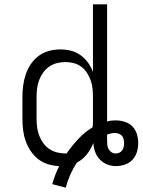

<svg xmlns="http://www.w3.org/2000/svg" viewBox="-20 -755 655 882"><path d="M282 107 220 91Q226 69 234 48.5Q242 28 252 8Q226 7 201 -0.5Q176 -8 155.5 -24Q135 -40 120.5 -62Q106 -84 97.5 -108.5Q89 -133 86 -158.5Q83 -184 83 -210V-310Q83 -336 86.5 -362.5Q90 -389 98.5 -414Q107 -439 122 -461Q137 -483 158 -498.5Q179 -514 205 -521Q231 -528 258 -528Q282 -528 306 -522Q330 -516 350 -501.5Q370 -487 384.5 -467Q399 -447 407 -424V-735H472V-197Q482 -200 492 -201Q502 -202 512 -202Q532 -202 553 -195.5Q574 -189 588.5 -174Q603 -159 609 -138.5Q615 -118 615 -97Q615 -76 608.5 -55.5Q602 -35 587.5 -20Q573 -5 552.5 1.5Q532 8 511 8Q491 8 471.5 0Q452 -8 438 -23Q424 -38 417 -57.5Q410 -77 409 -97Q408 -97 408 -97Q408 -97 408 -96Q397 -69 378.5 -45.5Q360 -22 333 -8Q316 18 303 47Q290 76 282 107ZM281 -50Q282 -50 283.5 -50Q285 -50 286 -50Q310 -85 339.5 -116.5Q369 -148 405 -170Q407 -180 407 -190Q407 -200 407 -210V-310Q407 -329 405 -348.5Q403 -368 396.5 -386Q390 -404 379.5 -420.5Q369 -437 353.5 -448.5Q338 -460 319 -465Q300 -470 281 -470Q261 -470 241.5 -465Q222 -460 206 -449Q190 -438 178.5 -422Q167 -406 160 -387.5Q153 -369 150.5 -349.5Q148 -330 148 -310V-210Q148 -190 150.5 -170.5Q153 -151 160 -132.5Q167 -114 178.5 -98Q190 -82 206 -71Q222 -60 241.5 -55Q261 -50 281 -50ZM511 -50Q520 -50 528 -53.5Q536 -57 541 -64Q546 -71 548 -79.5Q550 -88 550 -97Q550 -97 550 -97Q550 -97 550 -97Q550 -97 550 -97Q550 -97 550 -97Q550 -106 548 -115.5Q546 -125 540 -131.5Q534 -138 525 -141Q516 -144 507 -144Q498 -144 489 -142Q480 -140 472 -137V-136Q472 -129 472 -122Q472 -115 472 -109Q472 -99 473 -89Q474 -79 479 -70Q484 -61 492.5 -55.5Q501 -50 511 -50Z"/></svg>

Font: Iosevka Custom Light Extended
Style: Regular
Weight: 300
Width: 7
Monospace: yes
Designer: Belleve Invis
Foundry: Belleve Invis
Version: Version 11.2.4; ttfautohint (v1.8.4)